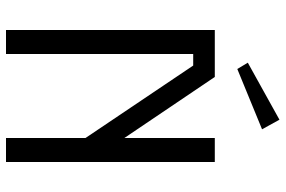

<svg xmlns="http://www.w3.org/2000/svg" viewBox="-176 -776 952 640"><g transform="rotate(90 300.0 -456.0)"><path d="M440 -696V-394.5L236.5 -696H80V0H160V-624H198.5L440 -265V0H520V-696ZM379 -911.5 189 -806 210 -771 411 -853.5Z"/></g></svg>

Font: Kode Mono
Style: Regular
Weight: 400
Monospace: yes
Designer: Isa Ozler
Foundry: Kadena LLC
Version: Version 1.000;gftools[0.9.28]